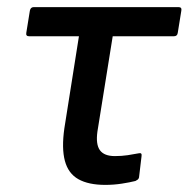

<svg xmlns="http://www.w3.org/2000/svg" viewBox="-20 -509 530 540"><path d="M276 11Q229 11 200.5 -5Q172 -21 162.5 -56.5Q153 -92 161 -148L202 -407H62Q52 -407 54 -417L64 -479Q66 -489 75 -489H482Q492 -489 490 -479L480 -417Q479 -407 469 -407H297L254 -139Q249 -103 261 -86.5Q273 -70 303 -70Q322 -70 339 -72.5Q356 -75 371 -78Q380 -80 378 -69L371 -10Q370 -6 367.5 -4Q365 -2 361 0Q345 4 322.5 7.5Q300 11 276 11Z"/></svg>

Font: Sofia Sans Semi Condensed SemiBold
Style: Italic
Weight: 600
Italic angle: -9°
Version: Version 4.100